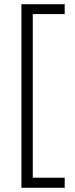

<svg xmlns="http://www.w3.org/2000/svg" viewBox="-20 -735 357 914"><path d="M288 159V111H136V-668H288V-715H82V159Z"/></svg>

Font: Noto Sans Ethiopic SemiCondensed Light
Style: Regular
Weight: 300
Width: 4
Designer: Monotype Design Team
Foundry: Monotype Imaging Inc.
Version: Version 2.102